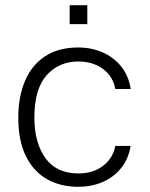

<svg xmlns="http://www.w3.org/2000/svg" viewBox="-20 -710 580 740"><path d="M281.5 -527Q332 -527 374.8 -508.5Q417.5 -490 446.5 -454.5Q475.5 -419 484 -367H424.5Q419 -398.5 400 -422.2Q381 -446 350.8 -459.5Q320.5 -473 282 -473Q207 -473 159.8 -420Q112.5 -367 112.5 -257Q112.5 -160 155 -100.8Q197.5 -41.5 282.5 -41.5Q321 -41.5 351 -55.2Q381 -69 400 -93Q419 -117 424.5 -147.5H483.5Q475 -96.5 446 -61.2Q417 -26 374.5 -8Q332 10 281.5 10Q213 10 161 -19.5Q109 -49 79.8 -108.2Q50.5 -167.5 50.5 -257Q50.5 -337.5 76.5 -398.5Q102.5 -459.5 154 -493.2Q205.5 -527 281.5 -527ZM248.5 -617V-690H316.5V-617Z"/></svg>

Font: Public Sans ExtraLight
Style: Regular
Weight: 250
Designer: The Public Sans Project Authors: Dan O. Williams and USWDS (Libre Franklin designed by Pablo Impallari and Rodrigo Fuenz
Version: Version 1.007